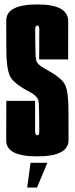

<svg xmlns="http://www.w3.org/2000/svg" viewBox="-20 -701 338 865"><path d="M102.5 144H146.5L193.5 32.5H117.5ZM148 3.5Q289 3.5 288.8 -70.2Q288.5 -144 288.5 -202Q288.5 -286 273.5 -318.2Q258.5 -350.5 184.5 -390Q147 -410.5 143 -429.5Q139 -448.5 139 -508.5Q139 -546 138.5 -566Q138 -586 148 -586Q157.5 -586 157 -566Q156.5 -546 156.5 -433.5H287Q287 -529 287.2 -605Q287.5 -681 149 -681Q8 -681 8.2 -608.5Q8.5 -536 8.5 -478.5Q8.5 -397.5 23.5 -361.2Q38.5 -325 116.5 -285.5Q150 -266.5 153.2 -246Q156.5 -225.5 156.5 -170.5Q156.5 -128.5 157 -110Q157.5 -91.5 147.5 -91.5Q138.5 -91.5 138.2 -110.5Q138 -129.5 138 -246.5H8.5Q8.5 -139.5 8 -68Q7.5 3.5 148 3.5Z"/></svg>

Font: Anybody UltraCondensed
Style: Bold
Weight: 700
Width: 1
Version: Version 1.113;gftools[0.9.25]